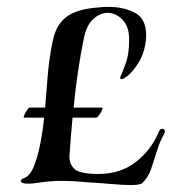

<svg xmlns="http://www.w3.org/2000/svg" viewBox="-20 -522 505 553"><path d="M49 -183Q47 -183 50 -190.5Q53 -198 58 -205Q63 -212 65 -212H110Q113 -245 115 -274Q117 -303 119 -321Q125 -378 135 -416.5Q145 -455 175 -476Q205 -497 269 -501Q276 -502 282 -502Q288 -502 295 -502Q337 -502 369 -485Q401 -468 401 -420Q401 -407 398 -392Q393 -364 379 -341.5Q365 -319 351 -306.5Q337 -294 330 -294Q326 -294 326 -298Q326 -300 329 -306Q334 -317 343 -342Q352 -367 352 -408Q352 -445 333 -465Q314 -485 290 -485Q269 -485 249.5 -468Q230 -451 222 -414Q213 -371 205 -318Q197 -265 192 -212H273Q277 -212 274 -205Q271 -198 265.5 -190.5Q260 -183 257 -183H189Q184 -132 181 -85Q181 -81 180.5 -77.5Q180 -74 180 -71Q180 -48 195.5 -34.5Q211 -21 264 -21Q326 -21 370 -54.5Q414 -88 437 -141Q440 -151 447 -151Q455 -151 455 -143Q455 -140 452 -135Q440 -114 432 -87.5Q424 -61 415.5 -36Q407 -11 390 5Q384 11 357 11Q334 11 300.5 8Q267 5 232 3Q211 1 192.5 0Q174 -1 155 -1Q124 -1 85 5Q78 6 72 6.5Q66 7 61 7Q40 7 40 -1Q40 -5 49 -9Q66 -15 77 -41.5Q88 -68 95.5 -105.5Q103 -143 107 -183Z"/></svg>

Font: Tapestry
Style: Regular
Weight: 400
Designer: Robert E. Leuschke
Foundry: Robert E. Leuschke
Version: Version 1.010; ttfautohint (v1.8.4.7-5d5b)